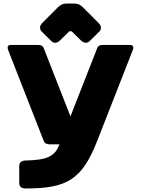

<svg xmlns="http://www.w3.org/2000/svg" viewBox="-20 -817 807 1087"><path d="M123 250C355 250 442.9 204.1 529.8 -18.1L731 -531.7C738.3 -550.3 734.4 -562.5 716.8 -562.5H561C546.9 -562.5 535.6 -558.1 530.3 -544.4L378.9 -158.2L227.5 -544.4C222.2 -558.1 210.9 -562.5 196.8 -562.5H41C23.4 -562.5 19.5 -550.3 26.9 -531.7L228 -18.1C233.4 -4.9 245.1 0 259.3 0H316.9C289.6 70.8 245.1 88.9 123 91.8C104 92.3 88.9 102.1 88.9 121.1V220.7C88.9 239.7 104 250 123 250ZM320.3 -588.9 372.6 -640.1H385.3L437.5 -588.9C454.6 -571.8 473.6 -570.3 488.3 -585L541.5 -637.7C556.2 -652.3 555.2 -669.9 537.1 -688L448.7 -776.4C434.6 -790.5 420.9 -796.9 400.9 -796.9H356.4C336.9 -796.9 322.8 -790.5 308.6 -776.4L220.7 -688.5C202.6 -670.4 202.6 -651.9 216.8 -637.7L270 -585C285.2 -569.3 304.2 -572.8 320.3 -588.9Z"/></svg>

Font: Gyrotrope Black
Style: Regular
Weight: 900
Designer: David Moles
Version: Version 1.003;Glyphs 3.3.1 (3343)